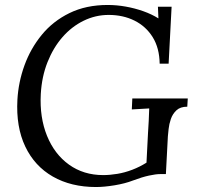

<svg xmlns="http://www.w3.org/2000/svg" viewBox="-20 -736 793 772"><path d="M366 16Q266 16 192.5 -26Q119 -68 81.5 -147Q44 -226 50 -335Q54 -406 78.5 -473.5Q103 -541 148 -596Q193 -651 259.5 -683.5Q326 -716 413 -716Q449 -716 485.5 -709.5Q522 -703 556 -691Q590 -679 617 -662L615 -709H670L658 -480H622Q621 -543 594 -586.5Q567 -630 521 -653Q475 -676 417 -676Q364 -676 316 -652.5Q268 -629 231 -586.5Q194 -544 171 -486Q148 -428 144 -358Q139 -264 169 -190Q199 -116 257.5 -74Q316 -32 395 -32Q422 -32 452 -37Q482 -42 512 -53.5Q542 -65 569 -82L575 -199Q577 -225 578 -250Q579 -275 580 -300Q563 -299 545 -298Q527 -297 510 -296L512 -340H735L733 -307Q705 -307 689.5 -292.5Q674 -278 667 -257.5Q660 -237 658 -217.5Q656 -198 655 -188L647 -36H623Q607 -36 579 -30Q551 -24 514 -10Q483 2 441 9Q399 16 366 16Z"/></svg>

Font: Lora
Style: Italic
Weight: 400
Italic angle: -3°
Designer: Olga Karpushina, Alexei Vanyashin (Cyrillic)
Foundry: Cyreal
Version: Version 3.008